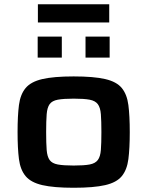

<svg xmlns="http://www.w3.org/2000/svg" viewBox="-20 -879 697 907"><path d="M328 8Q234 8 180 -4.5Q126 -17 101 -47Q76 -77 69.5 -127.5Q63 -178 63 -255Q63 -332 69.5 -382.5Q76 -433 101 -463Q126 -493 180 -505.5Q234 -518 328 -518Q423 -518 477 -505.5Q531 -493 555.5 -463Q580 -433 586.5 -382.5Q593 -332 593 -255Q593 -178 586.5 -127.5Q580 -77 555.5 -47Q531 -17 477 -4.5Q423 8 328 8ZM328 -97Q377 -97 403.5 -102Q430 -107 442 -123Q454 -139 456.5 -170.5Q459 -202 459 -255Q459 -308 456.5 -339.5Q454 -371 442 -387Q430 -403 403.5 -408Q377 -413 328 -413Q280 -413 253 -408Q226 -403 214.5 -387Q203 -371 200.5 -339.5Q198 -308 198 -255Q198 -202 200.5 -170.5Q203 -139 214.5 -123Q226 -107 253 -102Q280 -97 328 -97ZM158 -607V-706H272V-607ZM384 -607V-706H498V-607ZM159 -773V-859H496V-773Z"/></svg>

Font: Saira Expanded SemiBold
Style: Regular
Weight: 600
Width: 7
Designer: Hector Gatti with collaboration of the Omnibus-Type team
Foundry: Omnibus-Type
Version: Version 1.100; ttfautohint (v1.8.3)